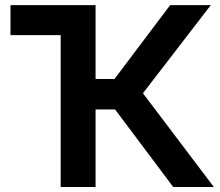

<svg xmlns="http://www.w3.org/2000/svg" viewBox="-20 -748 882 768"><path d="M290 -727.5V-607.4H22V-727.5ZM222.7 0V-727.5H362.3V-432.1H438L660.6 -727.5H823.2L551.8 -375L835.4 0H672.9L440.4 -310.1H362.3V0Z"/></svg>

Font: Inter Cardless Display
Style: Bold
Weight: 700
Designer: Rasmus Andersson
Foundry: rsms
Version: Version 4.001;git-9221beed3